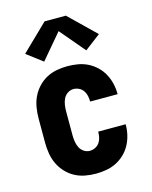

<svg xmlns="http://www.w3.org/2000/svg" viewBox="-116 -841 732 925"><g transform="rotate(-15 250.0 -378.5)"><path d="M247 8Q220 8 193 3Q166 -2 142 -15Q118 -28 99 -48.5Q80 -69 68.5 -93.5Q57 -118 52.5 -145.5Q48 -173 48 -200V-320Q48 -347 52.5 -374.5Q57 -402 68.5 -426.5Q80 -451 99 -471.5Q118 -492 142 -505Q166 -518 193 -523Q220 -528 247 -528Q273 -528 299 -523.5Q325 -519 348 -507.5Q371 -496 390 -478Q409 -460 421.5 -437Q434 -414 440 -388.5Q446 -363 446 -337Q446 -336 446 -335.5Q446 -335 446 -335H309Q309 -335 309 -335.5Q309 -336 309 -336Q309 -350 306 -364Q303 -378 295 -389.5Q287 -401 274 -407.5Q261 -414 247 -414Q231 -414 217.5 -405Q204 -396 197 -382Q190 -368 187.5 -352Q185 -336 185 -320V-200Q185 -184 187.5 -168Q190 -152 197 -138Q204 -124 217.5 -115Q231 -106 247 -106Q261 -106 274 -112.5Q287 -119 295 -130.5Q303 -142 306 -156Q309 -170 309 -184Q309 -184 309 -184.5Q309 -185 309 -185H446Q446 -185 446 -184.5Q446 -184 446 -183Q446 -157 440 -131.5Q434 -106 421.5 -83Q409 -60 390 -42Q371 -24 348 -12.5Q325 -1 299 3.5Q273 8 247 8ZM145 -578 66 -638 197 -765H303L434 -638L355 -578L250 -702Z"/></g></svg>

Font: Iosevka SS04 Heavy
Style: Regular
Weight: 900
Monospace: yes
Designer: Belleve Invis
Foundry: Belleve Invis
Version: Version 19.0.0; ttfautohint (v1.8.4)